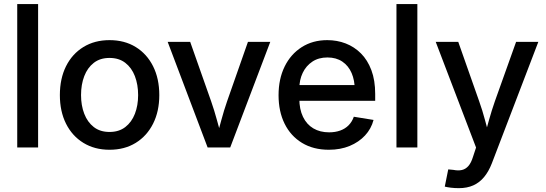

<svg xmlns="http://www.w3.org/2000/svg" viewBox="-20 -748 2770 974"><path d="M173.3 -727.5V0H67.4V-727.5Z M535.6 11.7Q460 11.7 403.1 -23.2Q346.2 -58.1 314.9 -120.6Q283.7 -183.1 283.7 -265.6Q283.7 -349.1 314.9 -411.9Q346.2 -474.6 403.1 -509.5Q460 -544.4 535.6 -544.4Q611.8 -544.4 668.5 -509.5Q725.1 -474.6 756.6 -411.9Q788.1 -349.1 788.1 -265.6Q788.1 -183.1 756.6 -120.6Q725.1 -58.1 668.5 -23.2Q611.8 11.7 535.6 11.7ZM535.6 -78.6Q583.5 -78.6 615.7 -103.5Q647.9 -128.4 664.3 -170.7Q680.7 -212.9 680.7 -265.6Q680.7 -318.8 664.3 -361.6Q647.9 -404.3 615.7 -429.2Q583.5 -454.1 535.6 -454.1Q487.8 -454.1 455.8 -429.2Q423.8 -404.3 407.5 -361.8Q391.1 -319.3 391.1 -265.6Q391.1 -212.9 407.5 -170.7Q423.8 -128.4 455.8 -103.5Q487.8 -78.6 535.6 -78.6Z M1033.2 0 830.6 -535.6H944.8L1050.8 -234.9Q1067.4 -187.5 1080.3 -139.6Q1093.3 -91.8 1106.4 -44.9H1077.1Q1090.3 -91.8 1103 -139.4Q1115.7 -187 1132.3 -234.9L1237.8 -535.6H1351.1L1147.9 0Z M1648.4 11.7Q1569.3 11.7 1512 -23.2Q1454.6 -58.1 1423.8 -120.4Q1393.1 -182.6 1393.1 -265.1Q1393.1 -347.2 1423.8 -410.2Q1454.6 -473.1 1510.5 -508.8Q1566.4 -544.4 1640.1 -544.4Q1689.9 -544.4 1733.6 -527.6Q1777.3 -510.7 1811 -477.1Q1844.7 -443.4 1864 -392.1Q1883.3 -340.8 1883.3 -271.5V-236.8H1448.2V-316.4H1828.1L1779.8 -290.5Q1779.8 -340.3 1763.7 -377.4Q1747.6 -414.6 1716.6 -435.5Q1685.5 -456.5 1641.1 -456.5Q1596.2 -456.5 1564.5 -435.3Q1532.7 -414.1 1515.6 -378.4Q1498.5 -342.8 1498.5 -298.3V-247.6Q1498.5 -193.8 1517.1 -155.3Q1535.6 -116.7 1569.6 -96.7Q1603.5 -76.7 1649.4 -76.7Q1680.7 -76.7 1705.8 -85.7Q1731 -94.7 1748.5 -112.5Q1766.1 -130.4 1774.9 -155.8L1875 -139.6Q1863.3 -94.7 1831.8 -60.8Q1800.3 -26.9 1753.7 -7.6Q1707 11.7 1648.4 11.7Z M2097.2 -727.5V0H1991.2V-727.5Z M2236.3 198.7 2253.9 111.3 2280.3 113.8Q2304.7 118.7 2323.5 114.3Q2342.3 109.9 2356.2 94Q2370.1 78.1 2379.4 47.9L2395 0.5L2190.4 -535.6H2304.7L2410.6 -234.9Q2427.7 -187 2440.2 -139.6Q2452.6 -92.3 2465.8 -44.9H2434.6Q2447.8 -92.3 2460.9 -139.9Q2474.1 -187.5 2490.7 -234.9L2598.1 -535.6H2710.9L2475.1 80.6Q2459 122.1 2435.8 150.1Q2412.6 178.2 2380.9 192.4Q2349.1 206.5 2308.1 206.5Q2285.6 206.5 2266.8 204.1Q2248 201.7 2236.3 198.7Z"/></svg>

Font: Inter 20pt Medium
Style: Regular
Weight: 500
Version: Version 4.001;git-66647c0bb